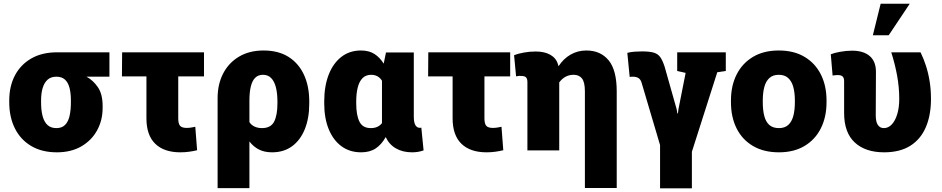

<svg xmlns="http://www.w3.org/2000/svg" viewBox="-20 -810 5072 1034"><path d="M286.1 10.3Q205.6 10.3 148.2 -23.7Q90.8 -57.6 60.3 -118.4Q29.8 -179.2 29.8 -259.3V-269Q29.8 -345.7 60.5 -404.1Q91.3 -462.4 148.9 -495.4Q206.5 -528.3 287.6 -528.3H569.3V-397H445.8Q481.9 -377.4 507.3 -340.1Q532.7 -302.7 532.7 -239.3V-229Q532.7 -162.1 502.9 -107.9Q473.1 -53.7 418 -21.7Q362.8 10.3 286.1 10.3ZM283.7 -120.1Q313 -120.1 330.1 -137Q347.2 -153.8 354.5 -185.1Q361.8 -216.3 361.8 -259.3V-269Q361.8 -307.6 354.5 -336.4Q347.2 -365.2 330.1 -381.1Q313 -397 283.7 -397Q254.4 -397 236.3 -380.9Q218.3 -364.7 209.7 -335.9Q201.2 -307.1 201.2 -269V-259.3Q201.2 -215.8 209.5 -184.6Q217.8 -153.3 235.8 -136.7Q253.9 -120.1 283.7 -120.1Z M951.7 10.3Q863.3 10.3 815.9 -35.9Q768.6 -82 768.6 -172.9V-398.4H636.7L637.7 -528.3H1078.6V-398.4H939.9V-172.9Q939.9 -143.6 950 -132.3Q960 -121.1 985.4 -121.1Q992.2 -121.1 999.5 -121.8Q1006.8 -122.6 1014.9 -124Q1022.9 -125.5 1031.7 -127.4L1041.5 -1Q1022 3.9 998.8 7.1Q975.6 10.3 951.7 10.3Z M1151.9 203.1V-281.7Q1151.9 -356 1181.6 -413.8Q1211.4 -471.7 1267.1 -504.9Q1322.8 -538.1 1399.9 -538.1Q1479 -538.1 1533.7 -503.7Q1588.4 -469.2 1616.9 -407.5Q1645.5 -345.7 1645.5 -263.2V-252.9Q1645.5 -173.8 1621.6 -114.5Q1597.7 -55.2 1553 -22.5Q1508.3 10.3 1445.3 10.3Q1403.8 10.3 1374.3 -4.9Q1344.7 -20 1323.2 -48.3V203.1ZM1390.6 -120.1Q1438.5 -120.1 1456.3 -155Q1474.1 -189.9 1474.1 -252.9V-263.2Q1474.1 -307.6 1465.8 -339.8Q1457.5 -372.1 1440.4 -389.6Q1423.3 -407.2 1396 -407.2Q1371.1 -407.2 1355 -391.8Q1338.9 -376.5 1331.1 -345.5Q1323.2 -314.5 1323.2 -267.6V-152.3Q1333.5 -136.2 1351.1 -128.2Q1368.7 -120.1 1390.6 -120.1Z M1924.8 10.3Q1863.3 10.3 1818.8 -22.5Q1774.4 -55.2 1750.2 -114.5Q1726.1 -173.8 1726.1 -252.9V-263.2Q1726.1 -345.7 1750 -407.5Q1773.9 -469.2 1818.4 -503.7Q1862.8 -538.1 1923.8 -538.1Q1967.3 -538.1 1996.3 -519.5Q2025.4 -501 2046.4 -467.3L2058.6 -527.3H2208.5V-183.1Q2208.5 -149.4 2217.3 -135.5Q2226.1 -121.6 2241.2 -121.6Q2243.7 -121.6 2245.8 -121.8Q2248 -122.1 2249 -122.6L2261.2 0Q2244.1 5.9 2229 8.1Q2213.9 10.3 2199.2 10.3Q2149.4 10.3 2112.8 -10.5Q2076.2 -31.2 2057.1 -71.8Q2035.2 -32.2 2003.7 -11Q1972.2 10.3 1924.8 10.3ZM1977.1 -120.1Q1997.1 -120.1 2012 -127Q2026.9 -133.8 2037.1 -147V-375.5Q2030.3 -386.2 2021.5 -393.3Q2012.7 -400.4 2002 -403.8Q1991.2 -407.2 1979 -407.2Q1950.2 -407.2 1932.4 -389.2Q1914.6 -371.1 1906.5 -338.9Q1898.4 -306.6 1898.4 -263.2V-252.9Q1898.4 -189.5 1915.8 -154.8Q1933.1 -120.1 1977.1 -120.1Z M2600.6 10.3Q2512.2 10.3 2464.8 -35.9Q2417.5 -82 2417.5 -172.9V-398.4H2285.6L2286.6 -528.3H2727.5V-398.4H2588.9V-172.9Q2588.9 -143.6 2598.9 -132.3Q2608.9 -121.1 2634.3 -121.1Q2641.1 -121.1 2648.4 -121.8Q2655.8 -122.6 2663.8 -124Q2671.9 -125.5 2680.7 -127.4L2690.4 -1Q2670.9 3.9 2647.7 7.1Q2624.5 10.3 2600.6 10.3Z M3129.9 202.6V-317.9Q3129.9 -366.7 3114.5 -387Q3099.1 -407.2 3068.8 -407.2Q3044.9 -407.2 3025.4 -396.5Q3005.9 -385.7 2991.7 -366.2V0H2820.3V-367.7Q2820.3 -386.2 2812.7 -393.6Q2805.2 -400.9 2787.6 -400.9Q2778.8 -400.9 2776.9 -401.4Q2774.9 -401.9 2759.3 -398.9L2748.5 -512.7Q2766.6 -520.5 2799.1 -526.6Q2831.5 -532.7 2863.8 -532.7Q2913.1 -532.7 2944.3 -514.6Q2975.6 -496.6 2984.9 -463.4Q2985.8 -460.9 2986.6 -458.3Q2987.3 -455.6 2987.8 -453.1Q3014.2 -493.7 3052.7 -515.9Q3091.3 -538.1 3137.7 -538.1Q3213.9 -538.1 3257.6 -485.4Q3301.3 -432.6 3301.3 -317.9V202.6Z M3534.7 204.1V-28.8L3436.5 -360.4Q3431.6 -380.4 3419.7 -388.7Q3407.7 -397 3387.7 -397Q3381.3 -397 3377.2 -396.5Q3373 -396 3371.1 -395.5L3358.4 -525.4Q3377.4 -530.3 3397.9 -531.7Q3418.5 -533.2 3437.5 -533.2Q3478.5 -533.2 3501.2 -526.4Q3523.9 -519.5 3536.4 -501.5Q3548.8 -483.4 3559.6 -449.7L3624 -222.2L3627.9 -199.2H3630.9L3633.8 -222.2L3672.4 -417.5L3627 -427.7V-528.3H3888.7V-427.7L3842.8 -420.9L3706.1 7.3V204.1Z M4174.8 10.3Q4093.3 10.3 4035.4 -23.7Q3977.5 -57.6 3947 -118.4Q3916.5 -179.2 3916.5 -259.3V-269Q3916.5 -348.1 3947 -408.7Q3977.5 -469.2 4035.2 -503.7Q4092.8 -538.1 4173.8 -538.1Q4255.4 -538.1 4312.7 -503.9Q4370.1 -469.7 4400.6 -409.2Q4431.2 -348.6 4431.2 -269V-259.3Q4431.2 -179.7 4400.6 -118.9Q4370.1 -58.1 4312.7 -23.9Q4255.4 10.3 4174.8 10.3ZM4174.8 -120.1Q4206.1 -120.1 4224.9 -137Q4243.7 -153.8 4252.2 -185.1Q4260.7 -216.3 4260.7 -259.3V-269Q4260.7 -310.5 4252.2 -341.6Q4243.7 -372.6 4224.6 -389.9Q4205.6 -407.2 4173.8 -407.2Q4142.6 -407.2 4123.5 -389.9Q4104.5 -372.6 4096.2 -341.6Q4087.9 -310.5 4087.9 -269V-259.3Q4087.9 -215.8 4096.2 -184.6Q4104.5 -153.3 4123.5 -136.7Q4142.6 -120.1 4174.8 -120.1Z M4741.2 10.3Q4640.6 10.3 4583.3 -42.7Q4525.9 -95.7 4525.9 -201.7V-372.6Q4525.9 -390.6 4517.8 -398.2Q4509.8 -405.8 4491.2 -405.8Q4484.9 -405.8 4478.3 -405Q4471.7 -404.3 4463.9 -403.3L4454.1 -517.6Q4471.2 -524.9 4503.9 -531Q4536.6 -537.1 4569.3 -537.1Q4629.9 -537.1 4663.6 -508.3Q4697.3 -479.5 4697.3 -423.3L4696.3 -189.9Q4696.3 -152.8 4708 -136.5Q4719.7 -120.1 4739.7 -120.1Q4764.2 -120.1 4782.7 -139.9Q4801.3 -159.7 4812 -195.1Q4822.8 -230.5 4822.8 -277.3Q4822.8 -339.8 4811.3 -402.8Q4799.8 -465.8 4779.8 -528.3H4937.5Q4954.1 -494.6 4966.8 -455.3Q4979.5 -416 4986.6 -371.3Q4993.7 -326.7 4993.7 -277.3Q4993.7 -189.9 4966.1 -125.2Q4938.5 -60.5 4882.6 -25.1Q4826.7 10.3 4741.2 10.3ZM4680.7 -620.1 4722.7 -790H4879.4L4766.1 -620.1Z"/></svg>

Font: Roboto Slab LO Black
Style: Regular
Weight: 900
Designer: Google
Version: Version 2.000